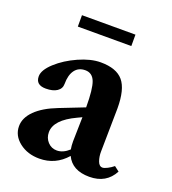

<svg xmlns="http://www.w3.org/2000/svg" viewBox="-119 -711 726 812"><g transform="rotate(20 244.0 -305.0)"><path d="M111.8 -569.3V-620.6H352.5V-569.3ZM148.9 11.2Q95.7 11.2 58.8 -17.6Q22 -46.4 22 -88.9Q22 -126.5 55.4 -159.7Q88.9 -192.9 151.9 -217.3L261.7 -260.3V-260.7Q261.7 -342.8 249.3 -374.8Q236.8 -406.7 205.1 -406.7Q174.8 -406.7 158.4 -384.5Q142.1 -362.3 142.1 -322.3Q142.1 -300.8 123.8 -288.6Q105.5 -276.4 73.7 -276.4Q28.3 -276.4 28.3 -315.4Q28.3 -343.8 65.9 -378.2Q103.5 -412.6 157.2 -436.5Q210.9 -460.4 254.9 -460.4Q326.2 -460.4 356.9 -423.8Q387.7 -387.2 387.7 -301.3Q387.7 -299.3 384.8 -107.4Q384.3 -83.5 391.4 -64Q398.4 -44.4 413.6 -44.4Q420.9 -44.4 435.1 -51.5Q449.2 -58.6 461.4 -68.8L483.4 -51.8Q450.2 11.2 374 11.2Q296.9 11.2 270.5 -44.9Q221.7 11.2 148.9 11.2ZM149.4 -107.9Q149.4 -82 166 -64.2Q182.6 -46.4 207 -46.4Q234.9 -46.4 261.7 -70.8Q258.8 -86.9 258.8 -106.4Q260.7 -180.2 261.2 -215.8L240.7 -206.1Q149.4 -163.6 149.4 -107.9Z"/></g></svg>

Font: Elstob 8pt
Style: Bold
Weight: 700
Designer: Peter S. Baker
Version: Version 1.015